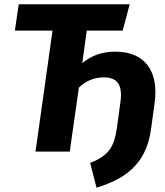

<svg xmlns="http://www.w3.org/2000/svg" viewBox="-20 -713 777 903"><path d="M523 -470C459 -470 411 -452 367 -416L388 -569H557L590 -693H68L50 -569H227L147 0H308L351 -301C381 -329 417 -349 468 -349C534 -349 558 -312 546 -230L530 -113C518 -30 497 18 404 53L434 170C553 132 666 72 690 -104L707 -227C728 -377 663 -470 523 -470Z"/></svg>

Font: Fira Sans
Style: Bold Italic
Weight: 700
Italic angle: -8°
Designer: bBox Type GmbH & Carrois Corporate GbR & Edenspiekermann AG
Foundry: bBox Type GmbH & Carrois Corporate GbR & Edenspiekermann AG
Version: Version 4.301;PS 004.301;hotconv 1.0.88;makeotf.lib2.5.64775